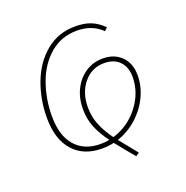

<svg xmlns="http://www.w3.org/2000/svg" viewBox="-114 -635 810 834"><g transform="rotate(-20 290.5 -218.5)"><path d="M326 -2 393 81 377 92 347 56 305 4Q280 10 250 10Q165 10 117 -44Q69 -98 69 -197Q69 -283 98.5 -359.5Q128 -436 185 -482.5Q242 -529 320 -529Q362 -529 392 -517Q422 -505 449 -478L435 -465Q391 -509 320 -509Q248 -509 196 -464.5Q144 -420 118 -348Q92 -276 92 -196Q92 -106 134 -58.5Q176 -11 250 -11Q274 -11 291 -15Q260 -57 244.5 -95.5Q229 -134 229 -179Q229 -229 249 -269.5Q269 -310 304.5 -333.5Q340 -357 385 -357Q438 -357 470.5 -324.5Q503 -292 503 -237Q503 -187 480.5 -139.5Q458 -92 417.5 -55.5Q377 -19 326 -2ZM480 -238Q480 -283 454.5 -309.5Q429 -336 383 -336Q326 -336 289 -291.5Q252 -247 252 -179Q252 -136 267 -98.5Q282 -61 312 -20Q385 -42 432.5 -103.5Q480 -165 480 -238Z"/></g></svg>

Font: FiraGO Thin
Style: Italic
Weight: 100
Italic angle: -8°
Designer: bBox Type GmbH
Foundry: bBox Type GmbH
Version: Version 1.001